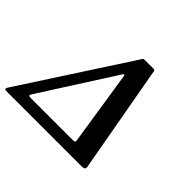

<svg xmlns="http://www.w3.org/2000/svg" viewBox="-169 -995 1225 1225"><g transform="rotate(45 443.5 -382.5)"><path d="M692 0H25Q7 0 3.5 -4.8Q0 -9.5 6 -19.5L484.5 -756.5Q488.5 -762.5 491.5 -763.8Q494.5 -765 503 -765H576Q585.5 -765 588.5 -763Q591.5 -761 593 -754.5L724 -24.5Q726 -12 720 -6Q714 0 692 0ZM538.5 -79Q553.5 -79 555.8 -84.2Q558 -89.5 556.5 -99L480 -593Q477.5 -608.5 473.8 -607.8Q470 -607 462 -594.5L147.5 -102.5Q139.5 -90.5 140.2 -84.8Q141 -79 157 -79Z"/></g></svg>

Font: Besley* Condensed Semi
Style: Italic
Weight: 600
Width: 3
Italic angle: -13°
Designer: Owen Earl
Foundry: indestructible type*
Version: Version 3.000; ttfautohint (v1.8.3)